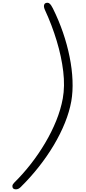

<svg xmlns="http://www.w3.org/2000/svg" viewBox="-20 -1207 623 1396"><path d="M74 161Q69.5 155 70.2 144.2Q71 133.5 85 119.5Q147 58.5 204 -14.5Q261 -87.5 308.2 -167.2Q355.5 -247 388.8 -329.2Q422 -411.5 436.5 -491Q452.5 -579.5 439.8 -687.5Q427 -795.5 392.2 -910.2Q357.5 -1025 307.5 -1133Q297.5 -1155 300 -1167.8Q302.5 -1180.5 311 -1184Q328 -1191 340 -1181.2Q352 -1171.5 364.5 -1146Q407 -1060.5 437.8 -971Q468.5 -881.5 486.2 -793Q504 -704.5 507.2 -622.8Q510.5 -541 498.5 -471.5Q485 -395.5 452.2 -314.2Q419.5 -233 370.8 -151.2Q322 -69.5 260.5 8.2Q199 86 128.5 155Q114 169 97.5 169.5Q81 170 74 161Z"/></svg>

Font: Edu VIC WA NT Hand Pre
Style: Regular
Weight: 400
Designer: Tina and Corey Anderson, Eben Sorkin, Mirko Velimirovic
Foundry: Google for Education
Version: Version 1.000